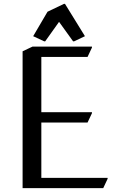

<svg xmlns="http://www.w3.org/2000/svg" viewBox="-20 -980 605 1000"><path d="M97.7 0V-712.9L149.4 -737.3H459V-732.4L436 -683.6H195.3V-395.5H459V-390.6L436 -341.8H195.3V-53.7H540.5V-48.8L517.6 0ZM152.8 -791.5 227.5 -918.9 313.5 -960H318.4L422.4 -791.5L365.7 -764.6H360.8L287.6 -866.2L215.3 -764.6H210.4Z"/></svg>

Font: Nova Slim
Style: Book
Weight: 400
Version: Version 2.000